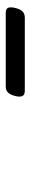

<svg xmlns="http://www.w3.org/2000/svg" viewBox="268 -1072 108 685"><g transform="rotate(-90 322.5 -730.0)"><path d="M341 -696Q325 -696 321.5 -705.5Q318 -715 322 -730Q326 -747 334 -755.5Q342 -764 356 -764H618Q634 -764 637 -754.5Q640 -745 636 -730Q632 -713 624 -704.5Q616 -696 601 -696Z"/></g></svg>

Font: Playwrite CO Light
Style: Regular
Weight: 300
Version: Version 1.002